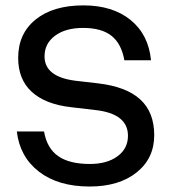

<svg xmlns="http://www.w3.org/2000/svg" viewBox="-20 -679 630 707"><path d="M330.1 -273.9 242.2 -284.2Q147 -294.9 96.9 -340.8Q46.9 -386.7 46.9 -465.8Q46.9 -555.2 111.3 -607.2Q175.8 -659.2 287.1 -659.2Q394.5 -659.2 460.7 -605.5Q526.9 -551.8 536.1 -457H438Q427.2 -518.1 390.6 -547.1Q354 -576.2 286.1 -576.2Q221.7 -576.2 182.9 -547.6Q144 -519 144 -471.2Q144 -396.5 256.8 -381.8L340.8 -372.1Q445.3 -359.9 496.6 -312.7Q547.9 -265.6 547.9 -181.2Q547.9 -95.7 482.9 -43.9Q418 7.8 310.1 7.8Q194.3 7.8 123.5 -46.9Q52.7 -101.6 42 -194.8H142.1Q152.8 -133.3 194.1 -104.2Q235.4 -75.2 311 -75.2Q374 -75.2 412.6 -103.5Q451.2 -131.8 451.2 -179.2Q451.2 -260.7 330.1 -273.9Z"/></svg>

Font: Overused Grotesk Medium
Style: Regular
Weight: 500
Version: Version 0.002